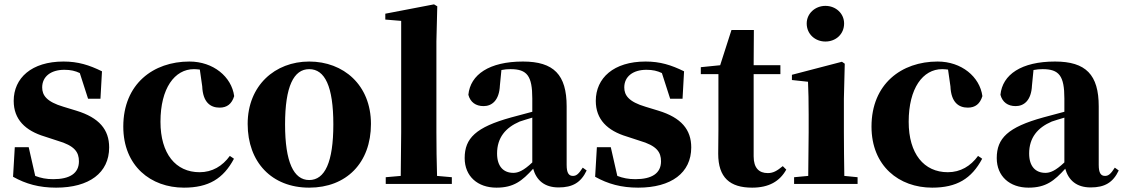

<svg xmlns="http://www.w3.org/2000/svg" viewBox="-20 -846 5165 883"><path d="M238 17C390 17 482 -51 482 -168C482 -250 436 -305 331 -337L272 -355C194 -378 174 -408 174 -444C174 -494 214 -525 276 -525C305 -525 326 -520 347 -510L385 -392H442L449 -518C390 -547 339 -563 272 -563C125 -563 43 -487 43 -382C43 -297 96 -245 186 -218L244 -199C324 -176 343 -146 343 -104C343 -49 301 -22 225 -22C193 -22 168 -27 142 -37L112 -169H48L40 -33C99 0 160 17 238 17Z M826 17C939 17 1007 -24 1056 -116L1037 -129C1003 -82 956 -54 898 -54C788 -54 718 -139 718 -286C718 -440 783 -528 872 -528C881 -528 890 -527 899 -526L910 -449C913 -375 948 -351 990 -351C1024 -351 1046 -368 1057 -404C1045 -493 961 -563 851 -563C685 -563 547 -460 547 -264C547 -82 674 17 826 17Z M1402 17C1573 17 1686 -97 1686 -276C1686 -455 1560 -563 1402 -563C1245 -563 1119 -453 1119 -276C1119 -100 1230 17 1402 17ZM1402 -18C1331 -18 1291 -100 1291 -274C1291 -449 1331 -528 1402 -528C1474 -528 1513 -449 1513 -274C1513 -100 1474 -18 1402 -18Z M1822 0H2058V-31L1990 -37C1988 -102 1987 -173 1987 -238V-656L1991 -817L1976 -826L1752 -783V-756L1825 -750V-238L1823 -37L1754 -31V0Z M2549 16C2614 16 2652 -7 2678 -62L2660 -75C2641 -45 2630 -37 2615 -37C2596 -37 2586 -50 2586 -88V-357C2586 -502 2527 -563 2385 -563C2230 -563 2143 -503 2134 -410C2143 -376 2168 -358 2204 -358C2242 -358 2276 -384 2279 -453L2286 -524C2301 -527 2314 -528 2328 -528C2404 -528 2428 -497 2428 -393V-332L2331 -306C2168 -261 2117 -210 2117 -119C2117 -35 2177 17 2263 17C2343 17 2381 -14 2432 -70C2447 -17 2484 16 2549 16ZM2428 -99C2387 -60 2362 -51 2341 -51C2296 -51 2266 -80 2266 -140C2266 -213 2305 -259 2370 -287C2384 -292 2405 -298 2428 -305Z M2915 17C3067 17 3159 -51 3159 -168C3159 -250 3113 -305 3008 -337L2949 -355C2871 -378 2851 -408 2851 -444C2851 -494 2891 -525 2953 -525C2982 -525 3003 -520 3024 -510L3062 -392H3119L3126 -518C3067 -547 3016 -563 2949 -563C2802 -563 2720 -487 2720 -382C2720 -297 2773 -245 2863 -218L2921 -199C3001 -176 3020 -146 3020 -104C3020 -49 2978 -22 2902 -22C2870 -22 2845 -27 2819 -37L2789 -169H2725L2717 -33C2776 0 2837 17 2915 17Z M3439 17C3516 17 3566 -12 3596 -66L3580 -82C3553 -60 3536 -50 3511 -50C3471 -50 3446 -73 3446 -127V-505H3569V-546H3446L3447 -708H3344L3292 -546L3203 -537V-505H3284V-249C3284 -208 3283 -179 3283 -139C3283 -29 3337 17 3439 17Z M3776 -655C3824 -655 3862 -689 3862 -738C3862 -784 3824 -819 3776 -819C3729 -819 3690 -784 3690 -738C3690 -689 3729 -655 3776 -655ZM3696 0H3924V-31L3863 -37C3862 -95 3861 -182 3861 -238V-392L3865 -553L3852 -562L3622 -502V-478L3696 -470C3698 -423 3699 -384 3699 -318V-238L3697 -37L3632 -31V0Z M4267 17C4380 17 4448 -24 4497 -116L4478 -129C4444 -82 4397 -54 4339 -54C4229 -54 4159 -139 4159 -286C4159 -440 4224 -528 4313 -528C4322 -528 4331 -527 4340 -526L4351 -449C4354 -375 4389 -351 4431 -351C4465 -351 4487 -368 4498 -404C4486 -493 4402 -563 4292 -563C4126 -563 3988 -460 3988 -264C3988 -82 4115 17 4267 17Z M4996 16C5061 16 5099 -7 5125 -62L5107 -75C5088 -45 5077 -37 5062 -37C5043 -37 5033 -50 5033 -88V-357C5033 -502 4974 -563 4832 -563C4677 -563 4590 -503 4581 -410C4590 -376 4615 -358 4651 -358C4689 -358 4723 -384 4726 -453L4733 -524C4748 -527 4761 -528 4775 -528C4851 -528 4875 -497 4875 -393V-332L4778 -306C4615 -261 4564 -210 4564 -119C4564 -35 4624 17 4710 17C4790 17 4828 -14 4879 -70C4894 -17 4931 16 4996 16ZM4875 -99C4834 -60 4809 -51 4788 -51C4743 -51 4713 -80 4713 -140C4713 -213 4752 -259 4817 -287C4831 -292 4852 -298 4875 -305Z"/></svg>

Font: Noto Serif CJK HK Black
Style: Regular
Weight: 900
Designer: Ryoko NISHIZUKA 西塚涼子 (kana & ideographs); Frank Grießhammer (Latin, Greek & Cyrillic); Wenlong ZHANG 张文龙 (bopomofo); San
Foundry: Adobe
Version: Version 2.001;hotconv 1.1.0;makeotfexe 2.6.0